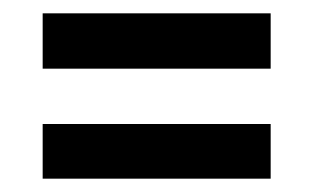

<svg xmlns="http://www.w3.org/2000/svg" viewBox="-20 -387 470 288"><path d="M44 -284V-367H386V-284ZM44 -119V-201H386V-119Z"/></svg>

Font: Rasa
Style: Regular
Weight: 400
Designer: Anna Giedrys (Yrsa+Rasa design), David Brezina (Yrsa art-direction, Rasa art-direction, design)
Foundry: Rosetta Type Foundry
Version: Version 2.004